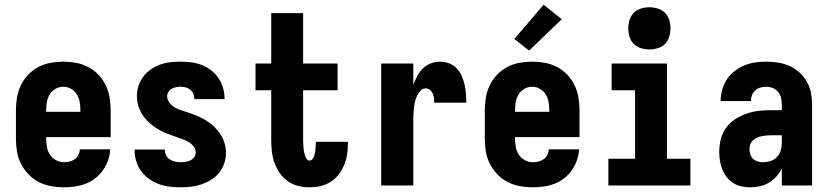

<svg xmlns="http://www.w3.org/2000/svg" viewBox="-20 -791 3540 819"><path d="M252 8Q225 8 197.5 3Q170 -2 145.5 -14.5Q121 -27 101.5 -47.5Q82 -68 69.5 -92.5Q57 -117 52.5 -144.5Q48 -172 48 -200V-320Q48 -347 52.5 -374.5Q57 -402 69 -427Q81 -452 100 -472Q119 -492 143.5 -505Q168 -518 195.5 -523Q223 -528 250 -528Q277 -528 304.5 -523Q332 -518 356.5 -505Q381 -492 400 -472Q419 -452 431 -427Q443 -402 447.5 -374.5Q452 -347 452 -320V-206H177V-200Q177 -182 180 -164.5Q183 -147 192.5 -132Q202 -117 218.5 -108Q235 -99 252 -99Q265 -99 277 -102Q289 -105 299 -112Q309 -119 314.5 -130.5Q320 -142 321 -154H450Q449 -130 441 -107.5Q433 -85 419.5 -65.5Q406 -46 387 -31Q368 -16 346 -7.5Q324 1 300 4.5Q276 8 252 8ZM323 -314V-320Q323 -338 320 -355.5Q317 -373 308 -388Q299 -403 283.5 -412Q268 -421 250 -421Q232 -421 216.5 -412Q201 -403 192 -388Q183 -373 180 -355.5Q177 -338 177 -320V-314Z M749 8Q725 8 701.5 5Q678 2 656 -6.5Q634 -15 614.5 -29Q595 -43 581.5 -62Q568 -81 561 -104Q554 -127 554 -151V-153H683V-152Q683 -140 688.5 -129Q694 -118 703.5 -111.5Q713 -105 725 -102Q737 -99 749 -99Q760 -99 770.5 -100.5Q781 -102 791 -106.5Q801 -111 808 -120Q815 -129 815 -140Q815 -153 807 -164.5Q799 -176 787.5 -183.5Q776 -191 763.5 -195.5Q751 -200 738.5 -204.5Q726 -209 713.5 -213.5Q701 -218 688.5 -223Q676 -228 664 -234.5Q652 -241 641 -248.5Q630 -256 620 -264.5Q610 -273 601.5 -283Q593 -293 586 -304.5Q579 -316 574 -328.5Q569 -341 566.5 -354.5Q564 -368 564 -381Q564 -403 571 -425Q578 -447 591.5 -464.5Q605 -482 623.5 -495Q642 -508 663 -515.5Q684 -523 706.5 -525.5Q729 -528 751 -528Q774 -528 797 -525Q820 -522 841.5 -513.5Q863 -505 881.5 -490.5Q900 -476 912.5 -457Q925 -438 931.5 -415.5Q938 -393 938 -370V-368H809V-369Q809 -380 805 -390Q801 -400 792.5 -407.5Q784 -415 773 -418Q762 -421 751 -421Q741 -421 731 -419Q721 -417 712.5 -412.5Q704 -408 698.5 -399Q693 -390 693 -380Q693 -365 703.5 -352Q714 -339 727.5 -331.5Q741 -324 756 -319.5Q771 -315 786 -310Q801 -305 815.5 -299Q830 -293 843.5 -286Q857 -279 870 -270Q883 -261 894 -250Q905 -239 914.5 -226.5Q924 -214 930.5 -200Q937 -186 940.5 -170.5Q944 -155 944 -139Q944 -116 936.5 -94Q929 -72 914.5 -54Q900 -36 880.5 -24Q861 -12 839 -4.5Q817 3 794.5 5.5Q772 8 749 8Z M1300 8Q1276 8 1251.5 2Q1227 -4 1207 -18.5Q1187 -33 1173 -53.5Q1159 -74 1150.5 -97.5Q1142 -121 1139.5 -145.5Q1137 -170 1137 -195V-406H1070V-520H1137V-735H1273V-520H1420V-406H1273V-195Q1273 -187 1273.5 -178.5Q1274 -170 1274.5 -162Q1275 -154 1276.5 -145.5Q1278 -137 1280.5 -129Q1283 -121 1287.5 -113.5Q1292 -106 1300 -106Q1308 -106 1312.5 -112Q1317 -118 1319.5 -125Q1322 -132 1323.5 -139Q1325 -146 1325.5 -153Q1326 -160 1326.5 -167.5Q1327 -175 1327 -182V-186H1464V-175Q1464 -152 1460 -129Q1456 -106 1447 -85Q1438 -64 1423.5 -45.5Q1409 -27 1389 -14.5Q1369 -2 1346.5 3Q1324 8 1300 8Z M1606 0V-520H1743V-429Q1750 -448 1759.5 -466Q1769 -484 1783.5 -498.5Q1798 -513 1817.5 -520.5Q1837 -528 1857 -528Q1876 -528 1895 -521Q1914 -514 1927.5 -500Q1941 -486 1949 -468Q1957 -450 1961.5 -431Q1966 -412 1967.5 -392.5Q1969 -373 1969 -353H1832Q1832 -363 1831 -373Q1830 -383 1826 -392Q1822 -401 1814 -407.5Q1806 -414 1796 -414Q1783 -414 1773.5 -404Q1764 -394 1758.5 -381.5Q1753 -369 1750 -356Q1747 -343 1745.5 -329.5Q1744 -316 1743.5 -302.5Q1743 -289 1743 -276V0Z M2252 8Q2225 8 2197.5 3Q2170 -2 2145.5 -14.5Q2121 -27 2101.5 -47.5Q2082 -68 2069.5 -92.5Q2057 -117 2052.5 -144.5Q2048 -172 2048 -200V-320Q2048 -347 2052.5 -374.5Q2057 -402 2069 -427Q2081 -452 2100 -472Q2119 -492 2143.5 -505Q2168 -518 2195.5 -523Q2223 -528 2250 -528Q2277 -528 2304.5 -523Q2332 -518 2356.5 -505Q2381 -492 2400 -472Q2419 -452 2431 -427Q2443 -402 2447.5 -374.5Q2452 -347 2452 -320V-206H2177V-200Q2177 -182 2180 -164.5Q2183 -147 2192.5 -132Q2202 -117 2218.5 -108Q2235 -99 2252 -99Q2265 -99 2277 -102Q2289 -105 2299 -112Q2309 -119 2314.5 -130.5Q2320 -142 2321 -154H2450Q2449 -130 2441 -107.5Q2433 -85 2419.5 -65.5Q2406 -46 2387 -31Q2368 -16 2346 -7.5Q2324 1 2300 4.5Q2276 8 2252 8ZM2323 -314V-320Q2323 -338 2320 -355.5Q2317 -373 2308 -388Q2299 -403 2283.5 -412Q2268 -421 2250 -421Q2232 -421 2216.5 -412Q2201 -403 2192 -388Q2183 -373 2180 -355.5Q2177 -338 2177 -320V-314ZM2237 -575 2174 -625 2299 -771 2376 -709Z M2575 0V-114H2689V-406H2589V-520H2825V-114H2925V0ZM2750 -580Q2732 -580 2714 -585.5Q2696 -591 2683.5 -603.5Q2671 -616 2665.5 -634Q2660 -652 2660 -670Q2660 -688 2665.5 -706Q2671 -724 2683.5 -736.5Q2696 -749 2714 -754.5Q2732 -760 2750 -760Q2768 -760 2786 -754.5Q2804 -749 2816.5 -736.5Q2829 -724 2834.5 -706Q2840 -688 2840 -670Q2840 -652 2834.5 -634Q2829 -616 2816.5 -603.5Q2804 -591 2786 -585.5Q2768 -580 2750 -580Z M3181 8Q3161 8 3142.5 4Q3124 0 3108 -10Q3092 -20 3080 -35.5Q3068 -51 3061 -68.5Q3054 -86 3051 -105Q3048 -124 3048 -143Q3048 -170 3054.5 -196.5Q3061 -223 3076.5 -245Q3092 -267 3115 -282Q3138 -297 3163.5 -306Q3189 -315 3215.5 -318Q3242 -321 3269 -321H3315V-346Q3315 -360 3311.5 -374Q3308 -388 3299 -399Q3290 -410 3276.5 -415.5Q3263 -421 3248 -421Q3236 -421 3223.5 -417.5Q3211 -414 3201.5 -405.5Q3192 -397 3187.5 -385Q3183 -373 3183 -360H3054Q3054 -384 3060.5 -407.5Q3067 -431 3080 -451.5Q3093 -472 3112.5 -487Q3132 -502 3154 -511.5Q3176 -521 3200 -524.5Q3224 -528 3248 -528Q3274 -528 3299 -524Q3324 -520 3347 -510Q3370 -500 3389.5 -482.5Q3409 -465 3421.5 -443Q3434 -421 3439 -396Q3444 -371 3444 -346V0H3315V-73Q3306 -54 3292 -38.5Q3278 -23 3260 -12Q3242 -1 3221.5 3.5Q3201 8 3181 8ZM3234 -99Q3250 -99 3266 -104Q3282 -109 3293.5 -120.5Q3305 -132 3310 -148Q3315 -164 3315 -180V-214H3269Q3259 -214 3249 -213Q3239 -212 3229 -210Q3219 -208 3209 -203.5Q3199 -199 3191.5 -192Q3184 -185 3180.5 -175.5Q3177 -166 3177 -155Q3177 -144 3180.5 -133Q3184 -122 3192 -114Q3200 -106 3211.5 -102.5Q3223 -99 3234 -99Z"/></svg>

Font: Iosevka Curly Heavy
Style: Regular
Weight: 900
Monospace: yes
Designer: Belleve Invis
Foundry: Belleve Invis
Version: Version 22.1.2; ttfautohint (v1.8.4)